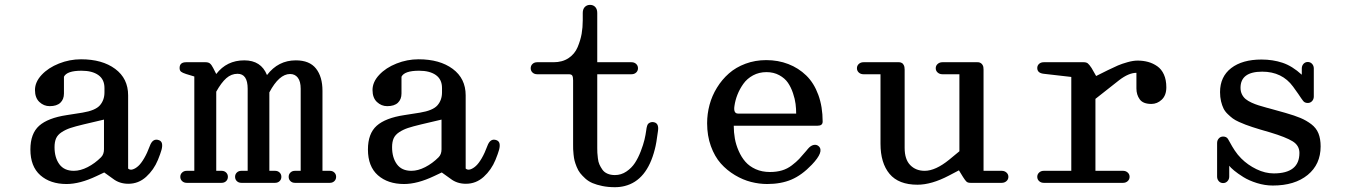

<svg xmlns="http://www.w3.org/2000/svg" viewBox="-20 -758 5638 796"><path d="M315.9 -512.2Q403.8 -512.2 457.5 -472.4Q511.2 -432.6 511.2 -362.8V-59.1Q519 -52.2 530.3 -55.7Q541.5 -59.1 553.2 -69.6Q564.9 -80.1 577.6 -101.8Q590.3 -123.5 601.1 -152.8Q613.3 -186.5 639.2 -176.8Q649.4 -172.9 651.6 -162.6Q653.8 -152.3 649.7 -137Q645.5 -121.6 634.8 -95.2Q617.7 -53.7 585.9 -24.9Q554.2 3.9 512.2 3.9Q475.1 3.9 448.2 -17.1L412.1 -43L379.9 -27.8Q311 4.9 255.9 4.9Q188.5 4.9 147.2 -31.5Q106 -67.9 106 -138.2Q106 -204.1 142.3 -236.6Q178.7 -269 256.8 -280.8L321.8 -291Q375.5 -299.8 394.3 -321.5Q413.1 -343.3 413.1 -375V-393.1Q413.1 -428.7 387.7 -446.8Q362.3 -464.8 317.9 -464.8Q257.3 -464.8 245.1 -439.9V-370.1Q245.1 -346.2 230.2 -332Q215.3 -317.9 186 -317.9Q161.6 -317.9 143.3 -335.2Q125 -352.5 125 -384.8Q125 -418 152.6 -447.5Q180.2 -477.1 224.4 -494.6Q268.6 -512.2 315.9 -512.2ZM206.1 -147.9Q206.1 -104.5 226.1 -77.1Q246.1 -49.8 286.1 -49.8Q313.5 -49.8 343.5 -65.2Q373.5 -80.6 398.9 -106Q411.1 -118.2 411.1 -139.2V-262.2L326.2 -242.2Q291.5 -233.9 271.7 -227.3Q252 -220.7 235.6 -210Q219.2 -199.2 212.6 -184.6Q206.1 -169.9 206.1 -147.9Z M724.6 -476.1Q724.6 -500 751.5 -500H832.5Q843.8 -500 850.3 -494.9Q856.9 -489.7 863.8 -476.1L876.5 -451.2Q919.9 -507.8 992.7 -507.8Q1062.5 -507.8 1086.9 -446.8Q1133.3 -507.8 1206.5 -507.8Q1263.2 -507.8 1290 -473.9Q1316.9 -439.9 1316.9 -381.8V-49.8H1347.7Q1358.9 -49.8 1366.2 -42.7Q1373.5 -35.6 1373.5 -24.9Q1373.5 -14.2 1366.2 -7.1Q1358.9 0 1347.7 0H1202.6Q1191.4 0 1184.1 -7.1Q1176.8 -14.2 1176.8 -24.9Q1176.8 -35.6 1184.1 -42.7Q1191.4 -49.8 1202.6 -49.8H1226.6V-390.1Q1226.6 -420.4 1214.8 -435.8Q1203.1 -451.2 1182.6 -451.2Q1137.2 -451.2 1096.7 -375V-49.8H1120.6Q1131.8 -49.8 1139.2 -42.7Q1146.5 -35.6 1146.5 -24.9Q1146.5 -14.2 1139.2 -7.1Q1131.8 0 1120.6 0H980.5Q969.2 0 961.9 -7.1Q954.6 -14.2 954.6 -24.9Q954.6 -35.6 961.9 -42.7Q969.2 -49.8 980.5 -49.8H1006.8V-390.1Q1006.8 -452.1 964.8 -452.1Q939 -452.1 918.2 -433.8Q897.5 -415.5 876.5 -377.9V-49.8H898.9Q910.2 -49.8 917.5 -42.7Q924.8 -35.6 924.8 -24.9Q924.8 -14.2 917.5 -7.1Q910.2 0 898.9 0H753.9Q742.7 0 735.1 -7.1Q727.5 -14.2 727.5 -24.9Q727.5 -35.6 735.1 -42.7Q742.7 -49.8 753.9 -49.8H785.6V-440.9L751.5 -451.2Q736.3 -456.1 730.5 -460.9Q724.6 -465.8 724.6 -476.1Z M1715.3 -512.2Q1803.2 -512.2 1856.9 -472.4Q1910.6 -432.6 1910.6 -362.8V-59.1Q1918.5 -52.2 1929.7 -55.7Q1940.9 -59.1 1952.6 -69.6Q1964.4 -80.1 1977.1 -101.8Q1989.7 -123.5 2000.5 -152.8Q2012.7 -186.5 2038.6 -176.8Q2048.8 -172.9 2051 -162.6Q2053.2 -152.3 2049.1 -137Q2044.9 -121.6 2034.2 -95.2Q2017.1 -53.7 1985.4 -24.9Q1953.6 3.9 1911.6 3.9Q1874.5 3.9 1847.7 -17.1L1811.5 -43L1779.3 -27.8Q1710.4 4.9 1655.3 4.9Q1587.9 4.9 1546.6 -31.5Q1505.4 -67.9 1505.4 -138.2Q1505.4 -204.1 1541.7 -236.6Q1578.1 -269 1656.2 -280.8L1721.2 -291Q1774.9 -299.8 1793.7 -321.5Q1812.5 -343.3 1812.5 -375V-393.1Q1812.5 -428.7 1787.1 -446.8Q1761.7 -464.8 1717.3 -464.8Q1656.7 -464.8 1644.5 -439.9V-370.1Q1644.5 -346.2 1629.6 -332Q1614.7 -317.9 1585.4 -317.9Q1561 -317.9 1542.7 -335.2Q1524.4 -352.5 1524.4 -384.8Q1524.4 -418 1552 -447.5Q1579.6 -477.1 1623.8 -494.6Q1668 -512.2 1715.3 -512.2ZM1605.5 -147.9Q1605.5 -104.5 1625.5 -77.1Q1645.5 -49.8 1685.5 -49.8Q1712.9 -49.8 1742.9 -65.2Q1772.9 -80.6 1798.3 -106Q1810.5 -118.2 1810.5 -139.2V-262.2L1725.6 -242.2Q1690.9 -233.9 1671.1 -227.3Q1651.4 -220.7 1635 -210Q1618.7 -199.2 1612.1 -184.6Q1605.5 -169.9 1605.5 -147.9Z M2456.1 -147Q2456.1 -146 2456.1 -144Q2456.1 -132.3 2456.5 -124.8Q2457 -117.2 2458.7 -101.8Q2460.4 -86.4 2465.1 -76.2Q2469.7 -65.9 2477.3 -54.9Q2484.9 -43.9 2498.3 -38.1Q2511.7 -32.2 2529.3 -32.2Q2555.2 -32.2 2576.9 -46.9Q2598.6 -61.5 2612.3 -82.5Q2626 -103.5 2636.5 -130.9Q2647 -158.2 2651.9 -178.7Q2656.7 -199.2 2659.2 -217.8Q2660.2 -224.6 2660.6 -227.5Q2661.1 -230.5 2662.8 -236.1Q2664.6 -241.7 2667 -244.4Q2669.4 -247.1 2674.1 -249.5Q2678.7 -252 2685.1 -252Q2712.9 -251 2708 -215.8Q2701.2 -162.6 2694.8 -139.2Q2662.1 -9.8 2569.8 13.2Q2550.8 18.1 2529.3 18.1Q2501 18.1 2477.3 13.2Q2453.6 8.3 2436.8 1.2Q2419.9 -5.9 2406.7 -17.8Q2393.6 -29.8 2385.3 -40.3Q2377 -50.8 2370.8 -66.2Q2364.7 -81.5 2362.1 -91.8Q2359.4 -102.1 2357.9 -117.4Q2356.4 -132.8 2356.2 -139.4Q2356 -146 2356 -157.2V-424.8Q2356 -438 2352.8 -444.1Q2349.6 -450.2 2337.9 -450.2H2207Q2195.3 -450.2 2187.7 -457.3Q2180.2 -464.4 2180.2 -475.1Q2180.2 -485.8 2187.7 -492.9Q2195.3 -500 2207 -500H2274.9Q2311.5 -500 2337.2 -517.1Q2362.8 -534.2 2374.8 -562.7Q2386.7 -591.3 2391.4 -617.9Q2396 -644.5 2396 -673.8V-704.1Q2396 -720.2 2404.5 -729Q2413.1 -737.8 2426.3 -737.8Q2439.5 -737.8 2447.8 -729Q2456.1 -720.2 2456.1 -704.1V-500H2598.1Q2609.9 -500 2617.4 -492.9Q2625 -485.8 2625 -475.1Q2625 -464.4 2617.4 -457.3Q2609.9 -450.2 2598.1 -450.2H2456.1Z M3171.9 -44.9Q3199.7 -44.9 3221.9 -51.5Q3244.1 -58.1 3262.9 -72.5Q3281.7 -86.9 3293.2 -99.1Q3304.7 -111.3 3322.8 -132.8Q3327.1 -138.2 3329.6 -141.1Q3340.8 -154.3 3353 -157Q3365.2 -159.7 3374 -151.9Q3398.4 -130.4 3345.7 -75.2Q3304.2 -31.7 3261 -13.4Q3217.8 4.9 3160.6 4.9Q3127.4 4.9 3093.8 -3.7Q3060.1 -12.2 3026.9 -32Q2993.7 -51.8 2968.3 -80.3Q2942.9 -108.9 2927.2 -152.1Q2911.6 -195.3 2911.6 -247.1Q2911.6 -285.6 2921.6 -323.2Q2931.6 -360.8 2952.4 -394.5Q2973.1 -428.2 3002 -453.6Q3030.8 -479 3070.8 -493.9Q3110.8 -508.8 3156.7 -508.8Q3206.1 -508.8 3248.3 -492.4Q3290.5 -476.1 3322.5 -445.1Q3354.5 -414.1 3372.6 -364.7Q3390.6 -315.4 3390.6 -253.9Q3390.6 -236.8 3369.6 -236.8H3022Q3022 -209.5 3026.6 -183.6Q3031.2 -157.7 3042.5 -132.1Q3053.7 -106.4 3070.3 -87.4Q3086.9 -68.4 3113 -56.6Q3139.2 -44.9 3171.9 -44.9ZM3024.9 -318.8Q3020 -287.1 3040 -287.1H3280.8Q3280.8 -307.1 3278.3 -327.1Q3275.9 -347.2 3267.6 -371.8Q3259.3 -396.5 3246.6 -415Q3233.9 -433.6 3210.7 -446.3Q3187.5 -459 3157.7 -459Q3127 -459 3102.1 -445.6Q3077.1 -432.1 3061.8 -410.4Q3046.4 -388.7 3037.4 -365.7Q3028.3 -342.8 3024.9 -318.8Z M3559.6 -450.2Q3548.3 -450.2 3540.5 -457.3Q3532.7 -464.4 3532.7 -475.1Q3532.7 -485.8 3540.5 -492.9Q3548.3 -500 3559.6 -500H3699.7H3702.6Q3705.1 -500 3706.3 -500Q3707.5 -500 3710.7 -499.8Q3713.9 -499.5 3715.6 -498.5Q3717.3 -497.6 3720 -496.1Q3722.7 -494.6 3724.1 -492.4Q3725.6 -490.2 3727.3 -487.1Q3729 -483.9 3729.7 -479.2Q3730.5 -474.6 3730.5 -469.2V-145Q3730.5 -97.2 3753.7 -73.5Q3776.9 -49.8 3813.5 -49.8Q3858.4 -49.8 3915.5 -96.2L3957.5 -130.9V-450.2H3886.7Q3875.5 -450.2 3867.4 -457.3Q3859.4 -464.4 3859.4 -475.1Q3859.4 -485.8 3867.4 -492.9Q3875.5 -500 3886.7 -500H4026.4H4028.8Q4031.7 -500 4033 -500Q4034.2 -500 4037.4 -499.8Q4040.5 -499.5 4042.2 -498.5Q4043.9 -497.6 4046.6 -496.1Q4049.3 -494.6 4051 -492.4Q4052.7 -490.2 4054.4 -487.1Q4056.2 -483.9 4056.9 -479.2Q4057.6 -474.6 4057.6 -469.2V-49.8H4133.3Q4144.5 -49.8 4152.6 -42.7Q4160.6 -35.6 4160.6 -24.9Q4160.6 -14.2 4152.6 -7.1Q4144.5 0 4133.3 0H4003.4Q3992.7 0 3987.3 -4.6Q3981.9 -9.3 3972.7 -23.9L3955.6 -51.8L3913.6 -29.8Q3841.8 7.8 3783.7 7.8Q3705.6 7.8 3668 -37.1Q3630.4 -82 3630.4 -162.1V-450.2Z M4307.1 -452.1Q4280.3 -455.1 4280.3 -476.1Q4280.3 -486.3 4287.8 -493.2Q4295.4 -500 4307.1 -500H4473.1Q4483.9 -500 4490 -495.1Q4496.1 -490.2 4505.4 -476.1L4524.4 -442.9L4572.3 -466.8Q4598.1 -479.5 4614.7 -486.6Q4631.3 -493.7 4654.5 -500.2Q4677.7 -506.8 4696.3 -506.8Q4719.7 -506.8 4740 -501.2Q4760.3 -495.6 4777.8 -483.4Q4795.4 -471.2 4805.4 -449Q4815.4 -426.8 4815.4 -396Q4815.4 -362.8 4796.6 -345Q4777.8 -327.1 4753.4 -327.1Q4718.8 -327.1 4705.1 -346.2Q4691.4 -365.2 4691.4 -391.1V-456.1Q4659.7 -456.1 4620.1 -425.8L4521.5 -348.1V-49.8H4636.2Q4647.5 -49.8 4655.3 -42.7Q4663.1 -35.6 4663.1 -24.9Q4663.1 -14.2 4655.3 -7.1Q4647.5 0 4636.2 0H4307.1Q4295.9 0 4288.1 -7.1Q4280.3 -14.2 4280.3 -24.9Q4280.3 -35.6 4288.1 -42.7Q4295.9 -49.8 4307.1 -49.8H4421.4V-439Z M5260.7 -39.1Q5367.2 -39.1 5367.2 -124Q5367.2 -154.8 5339.1 -172.1Q5311 -189.5 5246.1 -209Q5201.2 -221.7 5172.9 -231Q5154.3 -237.3 5143.8 -241.2Q5133.3 -245.1 5116.9 -252.4Q5100.6 -259.8 5091.1 -266.8Q5081.5 -273.9 5070.1 -284.9Q5058.6 -295.9 5052.5 -308.3Q5046.4 -320.8 5042.2 -338.1Q5038.1 -355.5 5038.1 -376Q5038.1 -439.9 5084.2 -475.6Q5130.4 -511.2 5210 -511.2Q5256.8 -511.2 5297.1 -497.8Q5337.4 -484.4 5377 -448.2V-474.1Q5377 -485.4 5384 -493.2Q5391.1 -501 5401.9 -501Q5412.6 -501 5419.7 -493.2Q5426.8 -485.4 5426.8 -474.1V-357.9Q5426.8 -346.7 5419.7 -338.9Q5412.6 -331.1 5401.9 -331.1Q5388.2 -331.1 5381.8 -340.8Q5378.4 -344.7 5374.8 -350.3Q5371.1 -356 5362.1 -369.1Q5353 -382.3 5340.8 -398.9Q5295.4 -460.9 5212.9 -460.9Q5123 -460.9 5123 -394Q5123 -378.9 5128.9 -366.9Q5134.8 -355 5144.3 -347.2Q5153.8 -339.4 5168.7 -332.5Q5183.6 -325.7 5197.8 -321.3Q5211.9 -316.9 5231.4 -311.5Q5237.8 -310.1 5240.7 -309.1L5309.1 -290Q5348.1 -278.8 5371.8 -268.8Q5395.5 -258.8 5416.3 -243.2Q5437 -227.5 5446 -205.1Q5455.1 -182.6 5455.1 -150.9Q5455.1 -76.7 5401.4 -32.7Q5347.7 11.2 5256.8 11.2Q5224.1 11.2 5191.2 1Q5158.2 -9.3 5134.8 -23.9Q5111.3 -38.6 5096.4 -51Q5081.5 -63.5 5076.2 -70.8V-25.9Q5076.2 -14.6 5068.8 -6.8Q5061.5 1 5050.8 1Q5040 1 5033 -6.8Q5025.9 -14.6 5025.9 -25.9V-165Q5025.9 -176.3 5033 -184.1Q5040 -191.9 5050.8 -191.9Q5064.5 -191.9 5070.8 -182.1Q5072.8 -179.7 5080.1 -165.8Q5087.4 -151.9 5099.1 -134Q5110.8 -116.2 5126 -101.1Q5152.8 -74.2 5189 -56.6Q5225.1 -39.1 5260.7 -39.1Z"/></svg>

Font: Director
Style: Regular
Weight: 400
Designer: Ange Degheest & May Jolivet & Justine Herbel
Foundry: Velvetyne Type Foundry
Version: Version 1.000;FEAKit 1.0